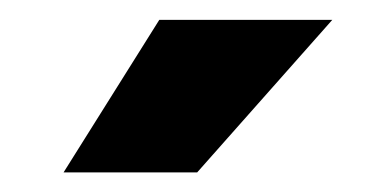

<svg xmlns="http://www.w3.org/2000/svg" viewBox="-20 -770 377 193"><path d="M140.1 -750H314L178.2 -596.7H43.9Z"/></svg>

Font: TypoPRO Roboto
Style: Regular
Weight: 900
Designer: Google
Version: Version 2.136; 2016